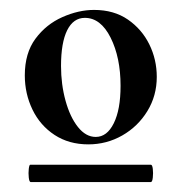

<svg xmlns="http://www.w3.org/2000/svg" viewBox="-20 -650 365 387"><path d="M42 -283Q39 -283 38 -292.1Q37 -301.2 38 -309.6Q39 -318 41 -318H284Q287 -318 288 -309.6Q289 -301.2 288 -292.1Q287 -283 284 -283ZM158 -359Q119 -359 90 -378Q61 -397 45.5 -429Q30 -461 30 -498Q30 -543 51.5 -572Q73 -601 105.7 -615.5Q138.4 -630 169.5 -630Q209.7 -630 237.9 -610.5Q266 -591 281 -560.5Q296 -530 296 -495Q296 -457 277 -426Q258 -395 226.5 -377Q195 -359 158 -359ZM173 -374Q195.7 -374 209.3 -401.5Q223 -429 223 -477Q223 -534 203 -574Q183 -614 151 -614Q127.9 -614 115.4 -589Q103 -564 103 -517Q103 -480 112.1 -447Q121.2 -414 137.1 -394Q153 -374 173 -374Z"/></svg>

Font: Cormorant Light
Style: Regular
Weight: 300
Designer: Christian Thalmann (Catharsis Fonts)
Foundry: Catharsis Fonts
Version: Version 4.000